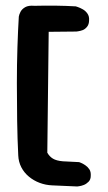

<svg xmlns="http://www.w3.org/2000/svg" viewBox="-20 -678 389 694"><path d="M168 -8Q145 -9 123.5 -17Q102 -25 84.5 -39.5Q67 -54 57 -73.5Q47 -93 46 -116Q43 -175 42 -241.5Q41 -308 41 -376.5Q41 -445 43 -507Q45 -569 48 -618Q49 -625 54 -635Q59 -645 71 -652Q83 -659 105 -657Q145 -658 182.5 -657.5Q220 -657 254 -655Q254 -655 261.5 -652.5Q269 -650 279 -644.5Q289 -639 296 -629Q303 -619 302 -605Q302 -590 294.5 -581Q287 -572 278.5 -569Q270 -566 263 -565Q256 -564 256 -564L156 -563L151 -126Q159 -112 171.5 -104.5Q184 -97 207 -95L266 -92Q266 -92 272.5 -89.5Q279 -87 288 -81Q297 -75 303 -66Q309 -57 308 -42Q308 -29 300 -21Q292 -13 283 -9.5Q274 -6 266.5 -5Q259 -4 259 -4Z"/></svg>

Font: Sour Gummy Black Medium
Style: Regular
Weight: 500
Version: Version 1.000